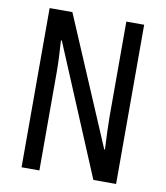

<svg xmlns="http://www.w3.org/2000/svg" viewBox="-81 -781 731 848"><g transform="rotate(10 284.5 -357.0)"><path d="M497 0H395L151 -582H147Q153 -500 153 -438V0H73V-714H175L419 -141H422Q420 -185 418.5 -221.5Q417 -258 417 -286V-714H497Z"/></g></svg>

Font: Noto Sans Sinhala ExtraCondensed
Style: Regular
Weight: 400
Width: 2
Designer: Jelle Bosma - Monotype Design Team
Foundry: Monotype Imaging Inc.
Version: Version 2.006; ttfautohint (v1.8.4.7-5d5b)